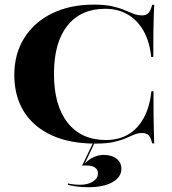

<svg xmlns="http://www.w3.org/2000/svg" viewBox="-20 -602 734 820"><path d="M387.1 11.3Q278.2 11.3 200.8 -24.2Q123.4 -59.7 82.3 -125.4Q41.1 -191.1 41.1 -281.5Q41.1 -372.6 83.9 -440.3Q126.6 -508.1 203.2 -545.2Q279.8 -582.3 380.6 -582.3Q426.6 -582.3 458.1 -575.4Q489.5 -568.5 510.9 -559.3Q532.3 -550 550.4 -543.1Q568.5 -536.3 587.1 -536.3Q604.8 -536.3 614.5 -547.2Q624.2 -558.1 629.8 -581.5H638.7Q637.9 -560.5 636.7 -534.3Q635.5 -508.1 635.1 -466.9Q634.7 -425.8 634.7 -358.9H625.8Q618.5 -426.6 591.9 -472.2Q565.3 -517.7 523.8 -541.1Q482.3 -564.5 429.8 -564.5Q325 -564.5 267.7 -492.3Q210.5 -420.2 210.5 -286.3Q210.5 -151.6 269 -77.8Q327.4 -4 432.3 -4Q486.3 -4 527 -27.4Q567.7 -50.8 593.5 -97.6Q619.4 -144.4 626.6 -212.1H635.5Q635.5 -147.6 635.9 -106.9Q636.3 -66.1 637.1 -39.9Q637.9 -13.7 638.7 10.5H629.8Q624.2 -14.5 614.9 -24.2Q605.6 -33.9 587.1 -33.9Q568.5 -33.9 552.8 -27Q537.1 -20.2 516.5 -11.3Q496 -2.4 465.7 4.4Q435.5 11.3 387.1 11.3ZM357.3 197.6Q331.5 197.6 306.5 194.4Q281.5 191.1 269.4 187.1L271 181.5Q279 183.9 294 185.5Q308.9 187.1 321.8 187.1Q355.6 187.1 377 173.4Q398.4 159.7 398.4 137.9Q398.4 122.6 385.9 113.7Q373.4 104.8 349.2 104.8Q343.5 104.8 339.1 104.8Q334.7 104.8 330.6 105.6L378.2 6.5H384.7L341.9 96.8Q358.9 79 379.4 69.4Q400 59.7 422.6 59.7Q457.3 59.7 477.8 75.8Q498.4 91.9 498.4 118.5Q498.4 154.8 460.1 176.2Q421.8 197.6 357.3 197.6Z"/></svg>

Font: Playfair 144pt SemiExpanded Black
Style: Regular
Weight: 900
Width: 6
Designer: Claus Eggers Sørensen
Foundry: Claus Eggers Sørensen
Version: Version 2.203